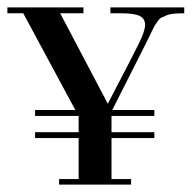

<svg xmlns="http://www.w3.org/2000/svg" viewBox="-20 -500 519 520"><path d="M479 -480V-464Q443 -464 432.5 -459Q422 -454 417.5 -452.5Q413 -451 406 -441Q399 -431 397 -427Q395 -423 387 -406.5Q379 -390 375 -382L284 -202H398V-186H282V-142H398V-126H282V-15H335V0H140V-15H193V-126H75V-142H193V-186H75V-202H184L43 -464H0V-480H206V-464H143L272 -219L327 -325Q329 -329 339 -348.5Q349 -368 355 -380Q373 -416 373 -432.5Q373 -449 359 -456.5Q345 -464 307 -464H279V-480Z"/></svg>

Font: Elsie
Style: Regular
Weight: 400
Designer: Alejandro Inler
Foundry: Alejandro Inler
Version: 1.002